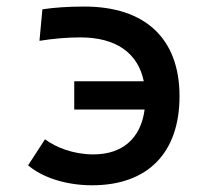

<svg xmlns="http://www.w3.org/2000/svg" viewBox="-20 -547 626 577"><path d="M256.8 9.8C425.3 9.8 519.5 -88.9 519.5 -257.8C519.5 -431.6 416 -527.3 233.4 -527.3C185.1 -527.3 143.1 -524.4 107.4 -519L98.6 -424.3C141.6 -431.2 182.1 -434.6 221.7 -434.6C327.6 -434.6 394.5 -388.7 412.1 -302.7H203.1V-217.8H414.6C403.3 -131.3 348.1 -83 260.7 -83C200.7 -83 147.9 -104 115.2 -128.4L64.5 -50.3C103 -16.6 172.9 9.8 256.8 9.8Z"/></svg>

Font: Cascadia Code PL
Style: Regular
Weight: 400
Monospace: yes
Designer: Aaron Bell
Foundry: Saja Typeworks
Version: Version 2404.023